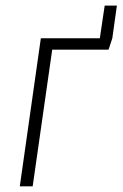

<svg xmlns="http://www.w3.org/2000/svg" viewBox="-20 -657 432 677"><path d="M349.1 -637.2H392.1L376 -522L362.8 -481.9H164.1L95.2 0H49.8L124 -522H332Z"/></svg>

Font: Fira Sans Compressed ExtraLight
Style: Italic
Weight: 250
Width: 3
Italic angle: -8°
Designer: Carrois Corporate & Edenspiekermann AG
Foundry: Carrois Corporate GbR & Edenspiekermann AG
Version: Version 4.203;PS 004.203;hotconv 1.0.88;makeotf.lib2.5.64775